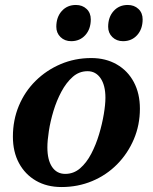

<svg xmlns="http://www.w3.org/2000/svg" viewBox="-20 -740 616 774"><path d="M228 14Q169 14 125 -11.5Q81 -37 56.5 -82.5Q32 -128 32 -189Q32 -256 56 -313.5Q80 -371 123.5 -414Q167 -457 224.5 -481.5Q282 -506 348 -506Q406 -506 450.5 -480.5Q495 -455 519.5 -409Q544 -363 544 -302Q544 -236 519.5 -178.5Q495 -121 452 -77.5Q409 -34 351.5 -10Q294 14 228 14ZM243 -39Q277 -39 303 -61.5Q329 -84 348 -120.5Q367 -157 379.5 -199Q392 -241 398.5 -280Q405 -319 405 -346Q405 -396 385.5 -424.5Q366 -453 333 -453Q299 -453 273 -430Q247 -407 227.5 -370.5Q208 -334 195.5 -292.5Q183 -251 177 -212Q171 -173 171 -146Q171 -95 190 -67Q209 -39 243 -39ZM476 -574Q450 -574 433 -590.5Q416 -607 416 -632Q416 -671 438 -695.5Q460 -720 495 -720Q521 -720 538 -704Q555 -688 555 -662Q555 -623 533 -598.5Q511 -574 476 -574ZM267 -574Q241 -574 224 -590.5Q207 -607 207 -632Q207 -671 229 -695.5Q251 -720 286 -720Q312 -720 329 -704Q346 -688 346 -662Q346 -623 324 -598.5Q302 -574 267 -574Z"/></svg>

Font: Platypi SemiBold
Style: Italic
Weight: 600
Italic angle: -13°
Designer: David Sargent
Foundry: Bolt Cutter Type
Version: Version 1.200; ttfautohint (v1.8.4.7-5d5b)